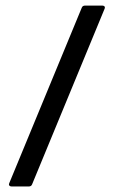

<svg xmlns="http://www.w3.org/2000/svg" viewBox="-20 -675 412 695"><path d="M22 0Q16.6 0 13.9 -3.2Q11.2 -6.3 13.2 -11.2L275.9 -647Q278.8 -654.8 288.1 -654.8H350.1Q355.5 -654.8 358.2 -651.9Q360.8 -648.9 358.9 -644L96.2 -7.8Q93.3 0 84 0Z"/></svg>

Font: Sofia Sans
Style: Regular
Weight: 400
Designer: Botio Nikoltchev, Ani Petrova
Foundry: lettersoup
Version: Version 4.100